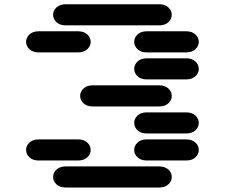

<svg xmlns="http://www.w3.org/2000/svg" viewBox="-20 -881 1040 888"><path d="M284.2 -13.7H715.8Q743.2 -13.7 758.8 -28.3Q774.4 -43 774.4 -62.5Q774.4 -82 758.8 -96.7Q743.2 -111.3 715.8 -111.3H284.2Q256.8 -111.3 241.2 -96.7Q225.6 -82 225.6 -62.5Q225.6 -43 241.2 -28.3Q256.8 -13.7 284.2 -13.7ZM159.2 -138.7H340.8Q368.2 -138.7 383.8 -153.3Q399.4 -168 399.4 -187.5Q399.4 -207 383.8 -221.7Q368.2 -236.3 340.8 -236.3H159.2Q131.8 -236.3 116.2 -221.7Q100.6 -207 100.6 -187.5Q100.6 -168 116.2 -153.3Q131.8 -138.7 159.2 -138.7ZM659.2 -138.7H840.8Q868.2 -138.7 883.8 -153.3Q899.4 -168 899.4 -187.5Q899.4 -207 883.8 -221.7Q868.2 -236.3 840.8 -236.3H659.2Q631.8 -236.3 616.2 -221.7Q600.6 -207 600.6 -187.5Q600.6 -168 616.2 -153.3Q631.8 -138.7 659.2 -138.7ZM659.2 -263.7H840.8Q868.2 -263.7 883.8 -278.3Q899.4 -293 899.4 -312.5Q899.4 -332 883.8 -346.7Q868.2 -361.3 840.8 -361.3H659.2Q631.8 -361.3 616.2 -346.7Q600.6 -332 600.6 -312.5Q600.6 -293 616.2 -278.3Q631.8 -263.7 659.2 -263.7ZM409.2 -388.7H715.8Q743.2 -388.7 758.8 -403.3Q774.4 -418 774.4 -437.5Q774.4 -457 758.8 -471.7Q743.2 -486.3 715.8 -486.3H409.2Q381.8 -486.3 366.2 -471.7Q350.6 -457 350.6 -437.5Q350.6 -418 366.2 -403.3Q381.8 -388.7 409.2 -388.7ZM659.2 -513.7H840.8Q868.2 -513.7 883.8 -528.3Q899.4 -543 899.4 -562.5Q899.4 -582 883.8 -596.7Q868.2 -611.3 840.8 -611.3H659.2Q631.8 -611.3 616.2 -596.7Q600.6 -582 600.6 -562.5Q600.6 -543 616.2 -528.3Q631.8 -513.7 659.2 -513.7ZM159.2 -638.7H340.8Q368.2 -638.7 383.8 -653.3Q399.4 -668 399.4 -687.5Q399.4 -707 383.8 -721.7Q368.2 -736.3 340.8 -736.3H159.2Q131.8 -736.3 116.2 -721.7Q100.6 -707 100.6 -687.5Q100.6 -668 116.2 -653.3Q131.8 -638.7 159.2 -638.7ZM659.2 -638.7H840.8Q868.2 -638.7 883.8 -653.3Q899.4 -668 899.4 -687.5Q899.4 -707 883.8 -721.7Q868.2 -736.3 840.8 -736.3H659.2Q631.8 -736.3 616.2 -721.7Q600.6 -707 600.6 -687.5Q600.6 -668 616.2 -653.3Q631.8 -638.7 659.2 -638.7ZM284.2 -763.7H715.8Q743.2 -763.7 758.8 -778.3Q774.4 -793 774.4 -812.5Q774.4 -832 758.8 -846.7Q743.2 -861.3 715.8 -861.3H284.2Q256.8 -861.3 241.2 -846.7Q225.6 -832 225.6 -812.5Q225.6 -793 241.2 -778.3Q256.8 -763.7 284.2 -763.7Z"/></svg>

Font: Sixtyfour Convergence
Style: Regular
Weight: 400
Designer: Jens Kutilek
Foundry: Jens Kutilek
Version: Version 2.001